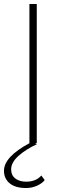

<svg xmlns="http://www.w3.org/2000/svg" viewBox="-65 -720 288 966"><path d="M143 163 160 186Q148 202 122 214Q96 226 66 226Q13 226 -16 202.5Q-45 179 -45 139Q-45 69 84 0H83V-700H120V0H112L120 6Q67 30 29 63.5Q-9 97 -9 132Q-9 162 12 178Q33 194 67 194Q116 194 143 163Z"/></svg>

Font: Renner
Style: Thin
Weight: 200
Version: Version 003.000 ; ttfautohint (v0.97) -l 8 -r 50 -G 200 -x 1